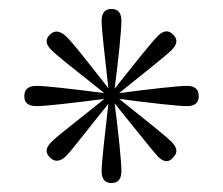

<svg xmlns="http://www.w3.org/2000/svg" viewBox="-20 -714 497 427"><path d="M250 -333Q250 -307 228 -307Q206 -307 206 -333Q206 -348 210.5 -389Q215 -430 221 -483Q187 -441 161.5 -408.5Q136 -376 126 -366Q106 -348 91 -364Q75 -379 94 -398Q105 -409 140 -436.5Q175 -464 212 -494Q158 -487 117 -482.5Q76 -478 61 -478Q34 -478 34 -500Q34 -523 61 -523Q76 -523 117 -518.5Q158 -514 212 -507Q169 -541 136.5 -567Q104 -593 94 -603Q75 -622 91 -637Q106 -652 126 -634Q137 -624 164.5 -589.5Q192 -555 221 -518Q215 -572 210.5 -612.5Q206 -653 206 -668Q206 -694 228 -694Q250 -694 250 -668Q250 -653 246 -612Q242 -571 235 -517Q269 -560 295 -592Q321 -624 331 -634Q350 -653 365 -637Q381 -622 362 -603Q352 -593 317 -565Q282 -537 245 -507Q299 -514 340 -518.5Q381 -523 396 -523Q422 -523 422 -500Q422 -478 396 -478Q381 -478 340 -482.5Q299 -487 245 -494Q288 -460 320 -434Q352 -408 362 -398Q381 -379 365 -364Q351 -346 331 -366Q321 -377 293 -412Q265 -447 235 -484Q242 -430 246 -389Q250 -348 250 -333Z"/></svg>

Font: Montagu Slab 144pt
Style: Regular
Weight: 400
Designer: Florian Karsten
Foundry: Florian Karsten
Version: Version 1.000; ttfautohint (v1.8.3)